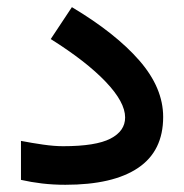

<svg xmlns="http://www.w3.org/2000/svg" viewBox="-20 -513 510 532"><path d="M38.1 -122.6Q68.8 -116.7 99.6 -112.3Q130.4 -107.9 154.8 -107.9Q245.6 -107.9 286.1 -128.9Q326.7 -149.9 326.7 -187.5Q326.7 -230 272.9 -286.4Q219.2 -342.8 120.6 -404.8L179.2 -493.2Q300.3 -420.9 366.2 -345.2Q432.1 -269.5 432.1 -189Q432.1 -94.7 362.8 -47.9Q293.5 -1 161.1 -1Q127.4 -1 96.7 -4.6Q65.9 -8.3 38.1 -14.6Z"/></svg>

Font: Vazir Medium FD-WOL
Style: Medium-FD-WOL
Weight: 500
Designer: Saber Rastikerdar
Foundry: Saber Rastikerdar
Version: Version 30.0.0